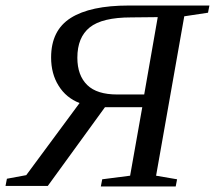

<svg xmlns="http://www.w3.org/2000/svg" viewBox="-55 -675 778 695"><path d="M325 -287 118 -2H-35L-30 -28L40 -41L233 -302Q184 -321 157 -365Q130 -408 130 -467Q130 -565 201 -610Q272 -655 411 -655H703L698 -629L612 -616L510 -39L586 -26L581 0H310L315 -26L416 -39L460 -287ZM516 -613 420 -612Q315 -612 270 -576Q225 -540 225 -466Q225 -402 261 -367Q296 -333 369 -333H467Z"/></svg>

Font: Libra Serif Modern
Style: Italic
Weight: 400
Italic angle: -12°
Designer: Stefan Peev, Context Ltd
Foundry: Stefan Peev, Context Ltd
Version: Version 1.000